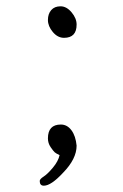

<svg xmlns="http://www.w3.org/2000/svg" viewBox="-20 -490 390 609"><path d="M183 -370Q163 -370 147.5 -388.5Q132 -407 132 -426.5Q132 -446 142.5 -458Q153 -470 172 -470Q191 -470 207 -451Q223 -432 223 -412Q223 -370 183 -370ZM119 99Q106 99 106 84Q106 78 118.5 70Q131 62 148 41.5Q165 21 169 2Q158 -3 153.5 -7Q149 -11 140.5 -23.5Q132 -36 132 -51Q132 -95 173 -95Q193 -95 206.5 -77Q220 -59 223 -28Q223 14 180 58Q142 99 119 99Z"/></svg>

Font: LXGW WenKai Lite Light
Style: Regular
Weight: 300
Designer: LXGW / Fontworks Inc.
Foundry: LXGW / Fontworks Inc.
Version: Version 1.511; March 25, 2025